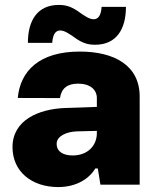

<svg xmlns="http://www.w3.org/2000/svg" viewBox="-20 -756 641 786"><path d="M218.3 9.8C295.9 9.8 347.2 -27.3 370.1 -66.4H380.4L391.1 0H551.8V-360.8C551.8 -488.3 447.8 -544.9 306.6 -544.9C141.1 -544.9 63 -465.8 52.7 -355L225.6 -354.5C231 -393.6 255.4 -413.6 299.3 -413.6C350.1 -413.6 376.5 -388.2 376.5 -354.5V-318.4L248.5 -314C137.2 -310.1 31.2 -263.7 31.2 -153.8C31.2 -52.2 111.3 9.8 218.3 9.8ZM94.2 -580.6H193.8C196.3 -617.2 208.5 -631.3 226.6 -631.3C242.7 -631.3 261.2 -620.1 294.9 -595.7C320.8 -579.1 341.3 -572.8 369.1 -572.8C456.5 -572.8 495.6 -636.2 495.6 -728H396C393.6 -691.4 381.3 -677.2 363.3 -677.2C347.2 -677.2 328.6 -688.5 294.9 -712.9C269 -729.5 248.5 -735.8 220.7 -735.8C133.3 -735.8 94.2 -672.4 94.2 -580.6ZM211.9 -167.5C211.9 -197.3 249.5 -217.3 297.4 -218.3L376.5 -220.2V-210.9C376.5 -160.2 339.4 -119.6 277.3 -119.6C240.2 -119.6 211.9 -134.3 211.9 -167.5Z"/></svg>

Font: Wand UI Pro Black
Style: Regular
Weight: 900
Designer: Andreas Faust
Version: Version 1.003;FEAKit 1.0